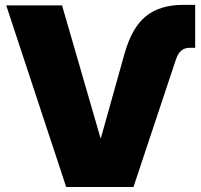

<svg xmlns="http://www.w3.org/2000/svg" viewBox="-20 -749 807 769"><path d="M478.5 -533.2Q508.3 -639.2 564.7 -684.3Q621.1 -729.5 713.9 -729.5H761.7V-557.6H740.2Q719.7 -557.6 706.3 -546.4Q692.9 -535.2 684.6 -510.7L514.6 0H245.1L4.9 -727.5H228.5L382.3 -196.8H384.3Z"/></svg>

Font: Inter 28pt Black
Style: Regular
Weight: 900
Designer: Rasmus Andersson
Foundry: rsms
Version: Version 4.001;git-66647c0bb